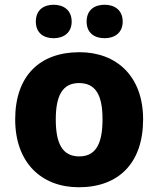

<svg xmlns="http://www.w3.org/2000/svg" viewBox="-20 -845 667 809"><path d="M131 -754C131 -706 164 -684 206 -684C247 -684 282 -706 282 -754C282 -803 247 -825 206 -825C164 -825 131 -803 131 -754ZM345 -754C345 -706 378 -684 421 -684C462 -684 497 -706 497 -754C497 -803 462 -825 421 -825C378 -825 345 -803 345 -754ZM583 -342C583 -524 471 -625 315 -625C146 -625 44 -524 44 -342C44 -158 156 -56 312 -56C480 -56 583 -158 583 -342ZM215 -342C215 -443 244 -495 313 -495C384 -495 412 -443 412 -342C412 -240 384 -186 314 -186C243 -186 215 -240 215 -342Z"/></svg>

Font: Noto Sans Malayalam UI ExtraBold
Style: Regular
Weight: 800
Designer: Jelle Bosma - Monotype Design Team
Foundry: Monotype Imaging Inc.
Version: Version 2.104